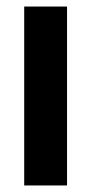

<svg xmlns="http://www.w3.org/2000/svg" viewBox="-20 -567 280 587"><path d="M185 0H54V-547H185Z"/></svg>

Font: Noto Sans Display ExtraCondensed
Style: Regular
Weight: 400
Width: 2
Version: Version 2.003